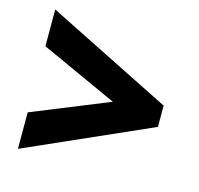

<svg xmlns="http://www.w3.org/2000/svg" viewBox="-86 -728 757 732"><g transform="rotate(15 293.0 -362.0)"><path d="M45 -231 348 -354 45 -492V-637L539 -390V-306L45 -87Z"/></g></svg>

Font: Noto Sans Hebrew Thin Black
Style: Regular
Weight: 900
Version: Version 3.001